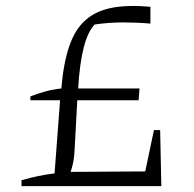

<svg xmlns="http://www.w3.org/2000/svg" viewBox="-20 -631 658 651"><path d="M83 -291V-304Q108 -314 134 -321Q160 -328 188 -331Q195 -416 214.5 -473.5Q234 -531 269.5 -562.5Q305 -594 359 -604.5Q413 -615 490 -608V-551Q444 -555 397 -555Q350 -555 301 -548Q255 -501 245 -331H453L450 -291ZM53 0V-20Q81 -28 109.5 -34Q138 -40 165 -43L185 -308H243L233 -125Q232 -90 223 -59.5Q214 -29 198 0ZM181 0V-48L507 -50L508 0ZM462 0 502 -190H523L527 0Z"/></svg>

Font: Piazzolla Thin ExtraLight
Style: Regular
Weight: 250
Version: Version 2.005